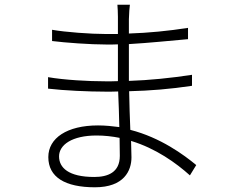

<svg xmlns="http://www.w3.org/2000/svg" viewBox="-20 -768 996 819"><path d="M185 -438.9V-389.9C255 -381.7 359 -377.1 427.9 -377.1C446 -377.1 465.9 -376.8 484 -377.8C486.2 -331 487.9 -275.9 489 -225.9C459.9 -229.8 429 -233 398.1 -233C266 -233 186.1 -179 186.1 -98C186.1 -12.1 257.8 30.9 384.9 30.9C508.9 30.9 540.8 -39.8 540.8 -96.9C540.8 -112.9 540.1 -137.8 539.1 -166.9C644.9 -134.9 731.2 -72.8 790.1 -19.9L817.1 -63.9C765.3 -106.9 664.8 -181.1 535.9 -214.1C533.7 -264.2 532 -321 530.9 -378.9C619 -381 707 -388.1 799 -402V-448.9C708.1 -435 616.8 -425.8 529.8 -422.9V-579.9C616.8 -584.9 699.9 -593.8 782 -600.9V-649.1C697.8 -636 614.7 -627.8 529.8 -625V-686.1C530.9 -717 532 -731.9 534.1 -747.9H480.8C481.9 -737.9 483 -710.9 483 -696V-622.9H432.9C366.8 -622.9 257.1 -631 202.1 -641V-593C258.2 -585.9 365.1 -578.1 433.9 -578.1C449.9 -578.1 467 -577.8 483 -578.8V-421.9C464.8 -420.8 446 -421.2 427.9 -421.2C359 -421.2 253.9 -426.8 185 -438.9ZM231.9 -100.9C231.9 -149.9 286.9 -190 392 -190C426.1 -190 459.2 -186.1 490.1 -180C490.1 -150.2 491.1 -122.9 491.1 -103C491.1 -32 439.3 -13.1 382.1 -13.1C272 -13.1 231.9 -52.9 231.9 -100.9Z"/></svg>

Font: Karasuma Gothic
Style: Light
Weight: 300
Designer: Rasmus Andersson / Ryoko Nishizuka
Foundry: rsms
Version: Version 1.00